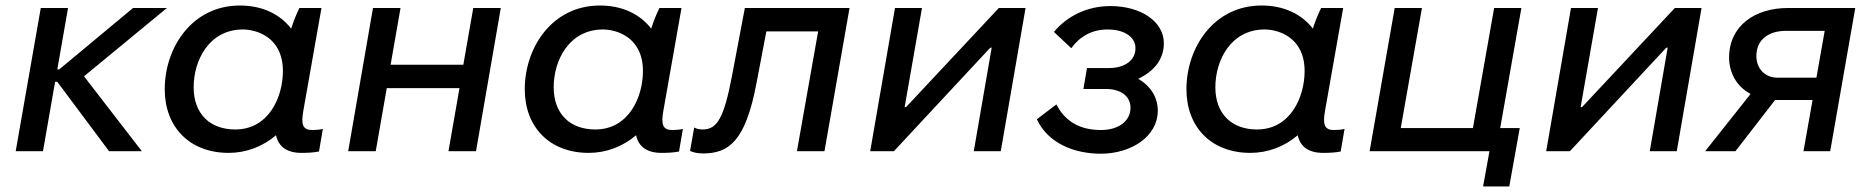

<svg xmlns="http://www.w3.org/2000/svg" viewBox="-20 -549 6792 697"><path d="M37 0H136L180 -252H188L376 0H495L285 -272L586 -520H463L195 -297H188L227 -520H128Z M1074 6C1097 6 1117 5 1138 1L1152 -81C1139 -78 1127 -77 1113 -77C1080 -77 1072 -96 1081 -146L1147 -520H1067C1056 -498 1045 -471 1037 -445C997 -497 933 -529 851 -529C677 -529 578 -376 578 -225C578 -88 668 6 810 6C874 6 934 -17 982 -58C991 -17 1021 6 1074 6ZM862 -442C910 -442 1007 -415 1007 -291C1007 -197 956 -79 834 -79C741 -79 683 -137 683 -232C683 -330 739 -442 862 -442Z M1698 -520 1662 -314H1398L1434 -520H1334L1244 0H1344L1384 -229H1648L1608 0H1708L1798 -520Z M2381 6C2404 6 2424 5 2445 1L2459 -81C2446 -78 2434 -77 2420 -77C2387 -77 2379 -96 2388 -146L2454 -520H2374C2363 -498 2352 -471 2344 -445C2304 -497 2240 -529 2158 -529C1984 -529 1885 -376 1885 -225C1885 -88 1975 6 2117 6C2181 6 2241 -17 2289 -58C2298 -17 2328 6 2381 6ZM2169 -442C2217 -442 2314 -415 2314 -291C2314 -197 2263 -79 2141 -79C2048 -79 1990 -137 1990 -232C1990 -330 2046 -442 2169 -442Z M2532 8C2625 8 2686 -35 2726 -246L2762 -435H2950L2873 0H2973L3064 -520H2684L2637 -272C2608 -120 2583 -79 2531 -79C2520 -79 2509 -81 2500 -86L2485 -1C2499 5 2513 8 2532 8Z M3139 0H3225L3575 -376H3580L3515 0H3613L3703 -520H3606L3269 -160H3264L3327 -520H3229Z M3976 9C4087 9 4183 -54 4183 -147C4183 -195 4158 -236 4112 -263C4169 -290 4205 -333 4205 -392C4205 -472 4120 -527 4011 -527C3926 -527 3853 -490 3806 -433L3869 -374C3899 -416 3944 -442 4000 -442C4066 -442 4102 -412 4102 -374C4102 -328 4060 -302 4007 -302H3926L3913 -226H3994C4055 -226 4084 -195 4084 -158C4084 -110 4041 -77 3977 -77C3899 -77 3846 -109 3815 -170L3744 -116C3785 -28 3881 9 3976 9Z M4783 6C4806 6 4826 5 4847 1L4861 -81C4848 -78 4836 -77 4822 -77C4789 -77 4781 -96 4790 -146L4856 -520H4776C4765 -498 4754 -471 4746 -445C4706 -497 4642 -529 4560 -529C4386 -529 4287 -376 4287 -225C4287 -88 4377 6 4519 6C4583 6 4643 -17 4691 -58C4700 -17 4730 6 4783 6ZM4571 -442C4619 -442 4716 -415 4716 -291C4716 -197 4665 -79 4543 -79C4450 -79 4392 -137 4392 -232C4392 -330 4448 -442 4571 -442Z M5497 -84H5426L5503 -520H5404L5327 -84H5065L5142 -520H5043L4952 0H5387L5364 128H5459Z M5593 0H5679L6029 -376H6034L5969 0H6067L6157 -520H6060L5723 -160H5718L5781 -520H5683Z M6527 0H6624L6715 -520H6471C6350 -520 6257 -455 6257 -340C6257 -285 6284 -235 6335 -208L6170 0H6280L6424 -186H6432H6560ZM6356 -346C6356 -407 6403 -437 6463 -437H6604L6574 -267H6433C6386 -267 6356 -301 6356 -346Z"/></svg>

Font: Fixel Display 20240404 Medium
Style: Italic
Weight: 500
Italic angle: -10°
Designer: AlfaBravo + MacPaw
Foundry: Kyrylo Tkachov, Marchela Mozhyna, Serhii Makarenko, Maria Weinstein, Zakhar Kryvoshyya
Version: Version 1.211;Glyphs 3.2 (3225)